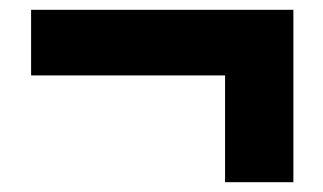

<svg xmlns="http://www.w3.org/2000/svg" viewBox="-20 -467 660 392"><path d="M439.5 -95V-313H43.5V-447H579V-95Z"/></svg>

Font: Encode Sans Condensed Condensed ExtraBold
Style: Regular
Weight: 800
Width: 3
Designer: Multiple Designers
Foundry: Impallari Type
Version: Version 3.000; ttfautohint (v1.8.3) -l 8 -r 50 -G 200 -x 14 